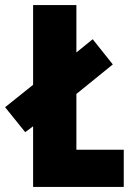

<svg xmlns="http://www.w3.org/2000/svg" viewBox="-47 -734 520 754"><path d="M83 0V-238L52 -215L-27 -313L83 -401V-714H253V-528L317 -580L396 -481L253 -365V-146H439V0Z"/></svg>

Font: Noto Sans Lao UI ExtCond Blk
Style: Regular
Weight: 900
Width: 2
Designer: Monotype Design Team
Foundry: Monotype Imaging Inc.
Version: Version 2.000; ttfautohint (v1.8.4.7-5d5b)